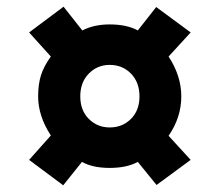

<svg xmlns="http://www.w3.org/2000/svg" viewBox="-20 -609 657 574"><path d="M67 -131 132 -204Q94 -262 94 -321Q94 -357 102.5 -384Q111 -411 132 -440L67 -512L170 -589L226 -518Q261 -536 308 -536Q359 -536 392 -518L447 -588L550 -512L484 -440Q522 -382 522 -321Q522 -258 484 -203L550 -131L448 -56L392 -125Q359 -107 308 -107Q257 -107 225 -125L169 -55ZM397 -321Q397 -363 371.5 -389Q346 -415 308 -415Q271 -415 245.5 -389Q220 -363 220 -321Q220 -279 245.5 -253.5Q271 -228 308 -228Q346 -228 371.5 -253.5Q397 -279 397 -321Z"/></svg>

Font: Maitree
Style: Bold
Weight: 700
Designer: CadsonDemak Team
Foundry: CadsonDemak
Version: Version 1.002